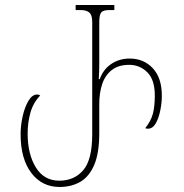

<svg xmlns="http://www.w3.org/2000/svg" viewBox="-20 -734 732 764"><path d="M217 10Q147 10 104.5 -46Q62 -102 62 -200Q62 -234 70 -270.5Q78 -307 93 -332.5Q108 -358 128 -358Q135 -358 140 -354Q112 -325 101 -285.5Q90 -246 90 -202Q90 -121 122.5 -68Q155 -15 216 -15Q275 -15 311 -56.5Q347 -98 347 -200V-646Q347 -674 335.5 -684Q324 -694 301 -694H281V-714H435V-694H415Q390 -694 382.5 -684Q375 -674 375 -646V-481Q375 -465 374.5 -450Q374 -435 373 -419H377Q390 -457 422 -479Q454 -501 496 -501Q552 -501 588 -462.5Q624 -424 624 -353Q624 -326 618 -295.5Q612 -265 600 -243.5Q588 -222 569 -222Q561 -222 558 -224Q581 -253 588.5 -282Q596 -311 596 -354Q596 -417 566 -446.5Q536 -476 494 -476Q451 -476 424.5 -455Q398 -434 386.5 -399Q375 -364 375 -320V-204Q375 -125 355 -78Q335 -31 299.5 -10.5Q264 10 217 10Z"/></svg>

Font: Noto Serif Georgian ExtraCondensed Thin
Style: Regular
Weight: 100
Width: 2
Designer: Monotype Design Team, Akaki Razmadze
Foundry: Google LLC
Version: Version 2.003; ttfautohint (v1.8.4.7-5d5b)